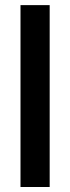

<svg xmlns="http://www.w3.org/2000/svg" viewBox="-20 -748 281 768"><path d="M178.7 -727.5V0H62V-727.5Z"/></svg>

Font: Inter Cardless Tabular Medium
Style: Regular
Weight: 500
Designer: Rasmus Andersson
Foundry: rsms
Version: Version 4.000;git-4fc901f